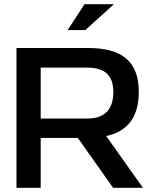

<svg xmlns="http://www.w3.org/2000/svg" viewBox="-20 -900 729 920"><path d="M402 -670H59V0H175V-239H353L522 0H665L489 -248C594 -271 645 -341 645 -460C645 -607 563 -670 402 -670ZM175 -332V-576H398C480 -576 523 -541 523 -459C523 -376 482 -332 398 -332ZM304 -756H389L526 -880H385Z"/></svg>

Font: LT Wave Medium
Style: Regular
Weight: 500
Designer: Daniel Lyons
Version: Version 2.5 (Glyphs App)